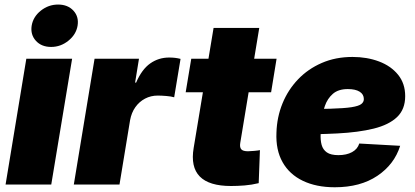

<svg xmlns="http://www.w3.org/2000/svg" viewBox="-20 -791 1779 823"><path d="M3.9 0 92.8 -539.1H289.1L199.7 0ZM199.2 -589.8Q157.7 -589.8 133.8 -616.2Q109.9 -642.6 115.7 -680.7Q122.1 -719.2 155 -745.4Q188 -771.5 229 -771.5Q270.5 -771.5 294.7 -745.4Q318.8 -719.2 312.5 -680.7Q306.2 -643.1 273.2 -616.5Q240.2 -589.8 199.2 -589.8Z M296.4 0 385.3 -539.1H575.7L559.1 -437H563.5Q587.9 -493.7 623.8 -519Q659.7 -544.4 705.1 -544.4Q718.3 -544.4 730.5 -543Q742.7 -541.5 753.9 -538.6L726.6 -374Q713.4 -377.9 692.4 -379.6Q671.4 -381.3 655.8 -381.3Q626.5 -381.3 601.6 -368.2Q576.7 -355 560.1 -331.5Q543.5 -308.1 537.6 -275.9L492.2 0Z M1165.5 -539.1 1142.1 -395.5H775.9L799.8 -539.1ZM895.5 -671.4H1091.3L1009.8 -178.2Q1006.8 -159.7 1014.2 -151.1Q1021.5 -142.6 1043 -142.6Q1052.7 -142.6 1070.6 -144.3Q1088.4 -146 1094.2 -147.5L1088.9 -5.9Q1058.6 1.5 1028.3 3.9Q998 6.3 970.2 6.3Q876.5 6.3 836.4 -34.4Q796.4 -75.2 810.1 -156.7Z M1415 11.7Q1335.9 11.7 1278.3 -15.9Q1220.7 -43.5 1191.2 -95.9Q1161.6 -148.4 1165 -222.7Q1167 -289.1 1190.9 -347.7Q1214.8 -406.2 1257.6 -450.9Q1300.3 -495.6 1359.4 -521.2Q1418.5 -546.9 1491.2 -546.9Q1553.2 -546.9 1604.5 -527.6Q1655.8 -508.3 1686.3 -470.7Q1716.8 -433.1 1716.8 -378.9Q1716.8 -322.3 1681.9 -289.1Q1647 -255.9 1581.8 -239.7Q1516.6 -223.6 1425.5 -219Q1334.5 -214.4 1221.7 -214.4L1239.7 -323.2Q1336.9 -323.2 1396.2 -325Q1455.6 -326.7 1486.6 -331.5Q1517.6 -336.4 1528.6 -345Q1539.6 -353.5 1539.6 -366.2Q1539.6 -386.7 1521.7 -397.9Q1503.9 -409.2 1470.7 -409.2Q1430.2 -409.2 1406.7 -388.7Q1383.3 -368.2 1372.6 -336.9Q1361.8 -305.7 1358.4 -273.4Q1355 -241.2 1354.5 -217.8Q1353 -190.9 1358.6 -170.2Q1364.3 -149.4 1381.1 -137.7Q1397.9 -126 1430.7 -126Q1465.3 -126 1489 -138.9Q1512.7 -151.9 1520 -175.8L1695.3 -166Q1670.4 -86.4 1597.7 -37.4Q1524.9 11.7 1415 11.7Z"/></svg>

Font: Inter 18pt Black
Style: Italic
Weight: 900
Italic angle: -9.3988°
Designer: Rasmus Andersson
Foundry: rsms
Version: Version 4.001;git-66647c0bb